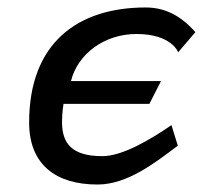

<svg xmlns="http://www.w3.org/2000/svg" viewBox="-20 -483 570 514"><path d="M58 -155C58 -42 130 11 241 11C321 11 395 -47 456 -93L439 -148C382 -109 308 -65 254 -65C172 -65 146 -99 146 -157C146 -181 150 -205 150 -205H380L411 -266H170C188 -339 260 -392 345 -392C440 -392 457 -343 457 -343L503 -397C465 -440 423 -463 370 -463C188 -463 58 -368 58 -155Z"/></svg>

Font: KpSans
Style: BoldItalic
Weight: 700
Italic angle: -11°
Version: Version 0.66